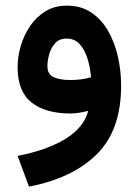

<svg xmlns="http://www.w3.org/2000/svg" viewBox="-20 -408 499 692"><path d="M416.5 -99.1Q416.5 61 329.1 147.7Q241.7 234.4 84.5 264.6L43.5 153.8Q147.9 133.8 215.1 93Q282.2 52.2 297.9 -8.3Q282.7 -4.4 265.6 -1.7Q248.5 1 234.4 1Q143.6 1 93.5 -38.8Q43.5 -78.6 43.5 -165.5Q43.5 -203.6 54.9 -242.7Q66.4 -281.7 88.9 -314.7Q111.3 -347.7 144.5 -367.7Q177.7 -387.7 221.2 -387.7Q271.5 -387.7 308.3 -363.3Q345.2 -338.9 369.1 -297.4Q393.1 -255.9 404.8 -204.6Q416.5 -153.3 416.5 -99.1ZM233.9 -119.6Q254.9 -119.6 273.9 -122.3Q293 -125 308.1 -129.4Q305.2 -165.5 295.2 -197.3Q285.2 -229 267.1 -249Q249 -269 220.2 -269Q193.4 -269 178.2 -251.7Q163.1 -234.4 157 -211.2Q150.9 -188 150.9 -169.9Q150.9 -140.1 173.3 -129.9Q195.8 -119.6 233.9 -119.6Z"/></svg>

Font: Vazirmatn RD UI SemiBold
Style: Regular
Weight: 600
Designer: Saber Rastikerdar
Foundry: Saber Rastikerdar
Version: Version 33.003